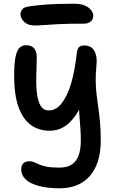

<svg xmlns="http://www.w3.org/2000/svg" viewBox="-20 -750 627 1031"><path d="M301 261Q233 261 186.5 248Q140 235 117 212.5Q94 190 94 159Q94 139 105 127.5Q116 116 138 116Q152 116 163.5 121Q175 126 190.5 133Q206 140 231.5 145Q257 150 298 150Q342 150 367 132.5Q392 115 403 82Q414 49 414 5Q414 -27 412 -55.5Q410 -84 407.5 -115Q405 -146 402.5 -185Q400 -224 399 -276L438 -245Q419 -183 395 -144.5Q371 -106 345 -84.5Q319 -63 294.5 -55.5Q270 -48 248 -48Q188 -48 145.5 -79Q103 -110 79.5 -175Q56 -240 56 -343Q56 -412 64 -447.5Q72 -483 86.5 -495Q101 -507 119 -507Q141 -507 154 -498.5Q167 -490 173 -472Q179 -454 177 -427Q175 -373 174.5 -324.5Q174 -276 180 -238Q186 -200 200.5 -178.5Q215 -157 242 -157Q282 -157 312.5 -197Q343 -237 362.5 -304.5Q382 -372 391 -455Q394 -485 403 -495.5Q412 -506 434 -506Q448 -506 461 -500.5Q474 -495 483 -482.5Q492 -470 496.5 -449.5Q501 -429 498 -400Q493 -349 494 -311Q495 -273 499 -239.5Q503 -206 508 -171.5Q513 -137 517 -95Q521 -53 521 5Q521 71 504.5 119.5Q488 168 458.5 199.5Q429 231 389 246Q349 261 301 261ZM167 -613Q130 -613 110 -632.5Q90 -652 90 -674Q90 -686 99 -699Q108 -712 138 -716Q182 -722 220.5 -725Q259 -728 297.5 -729Q336 -730 378 -730Q416 -730 438.5 -719Q461 -708 471 -693.5Q481 -679 481 -666Q481 -647 467.5 -635Q454 -623 431 -623Q348 -623 297 -620.5Q246 -618 216 -615.5Q186 -613 167 -613Z"/></svg>

Font: Shantell Sans Medium
Style: Regular
Weight: 500
Designer: Stephen Nixon, Anya Danilova, Shantell Martin
Foundry: Arrow Type
Version: Version 1.011;[c5ecc13dd]